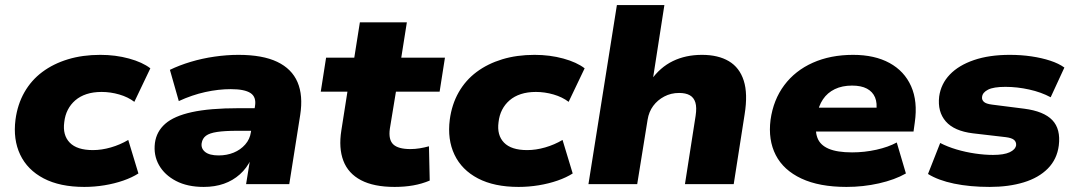

<svg xmlns="http://www.w3.org/2000/svg" viewBox="-20 -725 4234 756"><path d="M312 11Q216 11 152 -22.5Q88 -56 59.5 -116Q31 -176 41 -254Q49 -314 76 -361.5Q103 -409 146.5 -441.5Q190 -474 247.5 -491.5Q305 -509 375 -509Q435 -509 488 -494.5Q541 -480 572 -456L509 -324Q484 -343 449.5 -353Q415 -363 380 -363Q347 -363 321 -354.5Q295 -346 276.5 -330Q258 -314 247 -292.5Q236 -271 233 -244Q226 -193 254.5 -163.5Q283 -134 346 -134Q380 -134 416.5 -144.5Q453 -155 485 -174L525 -42Q500 -26 465.5 -14Q431 -2 391.5 4.5Q352 11 312 11Z M782 11Q718 11 673 -12.5Q628 -36 606 -75Q584 -114 590 -162Q596 -207 630.5 -237.5Q665 -268 735.5 -283.5Q806 -299 920 -299H1003L989 -210H914Q865 -210 835 -205.5Q805 -201 791 -190.5Q777 -180 774 -161Q771 -140 788 -126.5Q805 -113 841 -113Q873 -113 900 -124Q927 -135 945.5 -156Q964 -177 968 -205L984 -307Q990 -343 966.5 -358.5Q943 -374 889 -374Q840 -374 788 -362.5Q736 -351 684 -327L649 -450Q686 -468 731 -481.5Q776 -495 824.5 -502Q873 -509 919 -509Q1014 -509 1071.5 -481.5Q1129 -454 1151.5 -401.5Q1174 -349 1162 -272L1119 0H949L965 -99H969Q952 -63 924.5 -38.5Q897 -14 861.5 -1.5Q826 11 782 11Z M1534 11Q1452 11 1401.5 -15.5Q1351 -42 1332 -92Q1313 -142 1324 -211L1348 -364H1243L1264 -498H1375L1397 -637H1582L1560 -498H1732L1711 -364H1539L1515 -218Q1509 -175 1528.5 -156.5Q1548 -138 1596 -138Q1614 -138 1632.5 -141Q1651 -144 1669 -149L1672 -14Q1641 -1 1607 5Q1573 11 1534 11Z M2022 11Q1926 11 1862 -22.5Q1798 -56 1769.5 -116Q1741 -176 1751 -254Q1759 -314 1786 -361.5Q1813 -409 1856.5 -441.5Q1900 -474 1957.5 -491.5Q2015 -509 2085 -509Q2145 -509 2198 -494.5Q2251 -480 2282 -456L2219 -324Q2194 -343 2159.5 -353Q2125 -363 2090 -363Q2057 -363 2031 -354.5Q2005 -346 1986.5 -330Q1968 -314 1957 -292.5Q1946 -271 1943 -244Q1936 -193 1964.5 -163.5Q1993 -134 2056 -134Q2090 -134 2126.5 -144.5Q2163 -155 2195 -174L2235 -42Q2210 -26 2175.5 -14Q2141 -2 2101.5 4.5Q2062 11 2022 11Z M2297 0 2409 -705H2596L2550 -409H2543Q2579 -460 2629.5 -484.5Q2680 -509 2744 -509Q2808 -509 2850 -484Q2892 -459 2908.5 -407.5Q2925 -356 2912 -275L2869 0H2677L2719 -269Q2724 -302 2718 -321.5Q2712 -341 2696 -350Q2680 -359 2654 -359Q2622 -359 2595.5 -345Q2569 -331 2552 -308Q2535 -285 2530 -254L2489 0Z M3313 11Q3206 11 3135.5 -22Q3065 -55 3034.5 -114.5Q3004 -174 3014 -253Q3025 -332 3068 -389.5Q3111 -447 3180.5 -478Q3250 -509 3339 -509Q3424 -509 3482.5 -477Q3541 -445 3567.5 -385.5Q3594 -326 3582 -243L3577 -207H3164L3179 -301H3449L3430 -285Q3435 -319 3425.5 -341.5Q3416 -364 3393.5 -376Q3371 -388 3335 -388Q3296 -388 3267 -374Q3238 -360 3220.5 -334Q3203 -308 3197 -272L3194 -253Q3188 -211 3198.5 -182.5Q3209 -154 3242.5 -139.5Q3276 -125 3335 -125Q3384 -125 3431 -135.5Q3478 -146 3511 -164L3547 -42Q3503 -17 3441 -3Q3379 11 3313 11Z M3877 11Q3799 11 3736.5 -2Q3674 -15 3634 -40L3682 -162Q3711 -147 3746.5 -136.5Q3782 -126 3819.5 -120.5Q3857 -115 3890 -115Q3933 -115 3955.5 -125.5Q3978 -136 3981 -153Q3982 -166 3973 -174Q3964 -182 3940 -185L3811 -200Q3737 -209 3704 -247Q3671 -285 3678 -345Q3685 -395 3720 -431.5Q3755 -468 3815 -488.5Q3875 -509 3956 -509Q4001 -509 4041.5 -503Q4082 -497 4115.5 -486Q4149 -475 4171 -459L4117 -342Q4080 -362 4032.5 -372.5Q3985 -383 3939 -383Q3892 -383 3870.5 -372Q3849 -361 3847 -344Q3845 -333 3853.5 -324.5Q3862 -316 3887 -313L4013 -297Q4090 -287 4123.5 -252Q4157 -217 4149 -152Q4142 -98 4106 -61.5Q4070 -25 4011 -7Q3952 11 3877 11Z"/></svg>

Font: Nunito Sans 10pt SemiExpanded Black
Style: Italic
Weight: 900
Width: 6
Italic angle: -9°
Designer: Vernon Adams
Foundry: Vernon Adams
Version: Version 3.101;gftools[0.9.27]